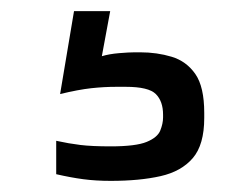

<svg xmlns="http://www.w3.org/2000/svg" viewBox="-20 -20 444 345"><path d="M179 305Q152 305 129.5 302Q107 299 81 293V233Q104 238 124.5 240.5Q145 243 179 243Q224 243 243.5 235Q263 227 268 214.5Q273 202 273 191V186Q273 162 260 149Q247 136 206 136H189Q167 136 144 138.5Q121 141 88 149L113 0H178L163 81Q176 77 194 75.5Q212 74 222 74H232Q262 74 288.5 82Q315 90 331 113Q347 136 347 183V192Q347 240 326.5 264Q306 288 268.5 296.5Q231 305 179 305Z"/></svg>

Font: Matangi SemiBold
Style: Regular
Weight: 600
Designer: Prashant Pant
Foundry: The Graphic Ant
Version: Version 3.002